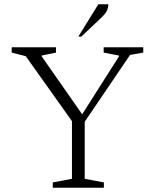

<svg xmlns="http://www.w3.org/2000/svg" viewBox="-20 -882 728 902"><path d="M228 0V-25L318 -42V-313L101 -618L35 -635V-660H243V-635L176 -621V-617L366 -345L539 -617V-621L467 -635V-660H653V-635L591 -624L378 -310V-42L468 -25V0ZM348 -710 442 -862H489Q489 -847 482.5 -832.5Q476 -818 456 -799L362 -710Z"/></svg>

Font: Spectral ExtraLight
Style: Regular
Weight: 275
Designer: Jean-Baptiste Levee
Foundry: Production Type
Version: Version 2.001